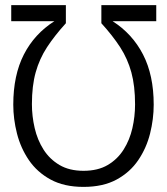

<svg xmlns="http://www.w3.org/2000/svg" viewBox="-20 -720 656 752"><path d="M307 12Q231 12 178.2 -16.8Q125.5 -45.5 93.2 -92.8Q61 -140 46.5 -197Q32 -254 32 -310Q32 -425.5 73.5 -506.5Q115 -587.5 193 -637H24V-700H238V-629Q193.5 -580 164 -534.8Q134.5 -489.5 119.8 -436.8Q105 -384 105 -312Q105 -265 115.8 -218.5Q126.5 -172 150.5 -134.2Q174.5 -96.5 213 -73.8Q251.5 -51 307 -51Q363.5 -51 402 -73.8Q440.5 -96.5 464.2 -134.2Q488 -172 498.5 -218Q509 -264 509 -311Q509 -383.5 494.5 -436.5Q480 -489.5 450.8 -534.8Q421.5 -580 377 -629V-700H592V-637H421Q498.5 -587.5 540.2 -506.5Q582 -425.5 582 -310Q582 -254 567.8 -197Q553.5 -140 521.5 -92.8Q489.5 -45.5 436.8 -16.8Q384 12 307 12Z"/></svg>

Font: Overpass Mono Light
Style: Regular
Weight: 300
Monospace: yes
Designer: Delve Withrington, Dave Bailey
Foundry: Delve Fonts LLC
Version: Version 4.000